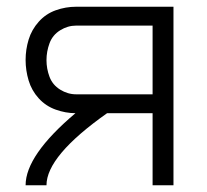

<svg xmlns="http://www.w3.org/2000/svg" viewBox="-20 -550 615 570"><path d="M56 0Q56 -89 204 -214Q175 -214 145.5 -224.5Q116 -235 95 -258Q74 -281 65 -311Q56 -341 56 -372Q56 -403 65 -432.5Q74 -462 95 -485.5Q116 -509 145.5 -519.5Q175 -530 206 -530H495V0H433V-214H298Q118 -87 118 0ZM433 -270V-474H206Q181 -474 158.5 -460Q136 -446 127 -421.5Q118 -397 118 -371.5Q118 -346 127 -322Q136 -298 158.5 -284Q181 -270 206 -270Z"/></svg>

Font: Jozsika Light
Style: Regular
Weight: 300
Monospace: yes
Designer: Belleve Invis
Foundry: Belleve Invis
Version: 2.1.0